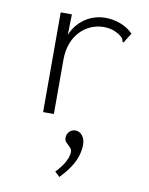

<svg xmlns="http://www.w3.org/2000/svg" viewBox="-84 -525 667 861"><g transform="rotate(10 250.0 -94.5)"><path d="M124 -453H175L172 -320L164 -327Q170 -359 185.5 -384.5Q201 -410 223.5 -428Q246 -446 272.5 -455Q299 -464 327 -464Q361 -464 395 -451.5Q429 -439 453 -414L430 -377L426 -369L419 -373Q419 -380 415 -386Q411 -392 397 -402Q379 -413 362.5 -417.5Q346 -422 327 -422Q296 -422 268 -410Q240 -398 218.5 -375Q197 -352 185 -319.5Q173 -287 173 -245V1H124ZM246 275 224 254Q253 224 265.5 199Q278 174 278 155Q278 144 269.5 135.5Q261 127 252 118.5Q243 110 243 97Q243 80 254 68.5Q265 57 282 57Q300 57 313 73Q326 89 326 114Q326 136 319 161.5Q312 187 294 215.5Q276 244 246 275Z"/></g></svg>

Font: Inconsolata Light
Style: Regular
Weight: 300
Designer: Raph Levien, Cyreal, Brenton Simpson
Foundry: Raph Levien, Cyreal, Google
Version: Version 3.001